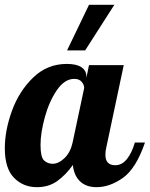

<svg xmlns="http://www.w3.org/2000/svg" viewBox="-33 -770 621 796"><path d="M336 -750 245 -561H320L441 -750ZM25 -33C50.3 -7 82 6 120 6C152.7 6 180.8 -2.5 204.5 -19.5C228.2 -36.5 249.7 -58.7 269 -86C272.3 -56 282.5 -33.2 299.5 -17.5C316.5 -1.8 339 6 367 6C403.7 6 440.2 -6.8 476.5 -32.5C512.8 -58.2 543.3 -107 568 -179H526C518 -151 507.2 -128.3 493.5 -111C479.8 -93.7 463.7 -85 445 -85C417.7 -85 404 -99.3 404 -128C404 -139.3 405.3 -150 408 -160L480 -500H336L325 -447V-454C325 -469.3 318.3 -481.7 305 -491C291.7 -500.3 271.3 -505 244 -505C190 -505 143.5 -486.2 104.5 -448.5C65.5 -410.8 36.2 -364.8 16.5 -310.5C-3.2 -256.2 -13 -204.3 -13 -155C-13 -99.7 -0.3 -59 25 -33ZM234.5 -114.5C218.2 -98.8 201.7 -91 185 -91C171 -91 159.2 -95.7 149.5 -105C139.8 -114.3 135 -135.7 135 -169C135 -202.3 141 -240.8 153 -284.5C165 -328.2 181.7 -365.5 203 -396.5C224.3 -427.5 248.3 -443 275 -443C289 -443 299.3 -438.8 306 -430.5C312.7 -422.2 316 -413.7 316 -405L268 -179C262 -151.7 250.8 -130.2 234.5 -114.5Z"/></svg>

Font: DonutKreme
Style: Regular
Weight: 400
Designer: Impallari Type
Foundry: Impallari Type
Version: Version 2.100